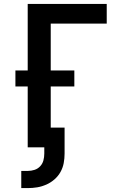

<svg xmlns="http://www.w3.org/2000/svg" viewBox="-20 -755 640 984"><path d="M89 209V121H122Q140 121 157 115.5Q174 110 186 97Q198 84 202.5 67Q207 50 207 32V0H122V-312H59V-394H122V-735H527V-634H240V-394H361V-312H240V-101H311V32Q311 57 306.5 81Q302 105 290 126.5Q278 148 259 164.5Q240 181 217.5 191Q195 201 171 205Q147 209 122 209Z"/></svg>

Font: Iosevka SS04 Extended
Style: Bold
Weight: 700
Width: 7
Monospace: yes
Designer: Belleve Invis
Foundry: Belleve Invis
Version: Version 19.0.0; ttfautohint (v1.8.4)